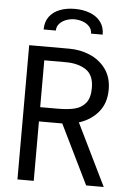

<svg xmlns="http://www.w3.org/2000/svg" viewBox="-62 -987 723 1033"><g transform="rotate(5 300.0 -470.5)"><path d="M72 -725H290Q347.5 -725 400 -703Q452.5 -681 485.8 -635.8Q519 -590.5 519 -524Q519 -451 479.2 -403Q439.5 -355 374.5 -334.5L538 0H443L286 -321H280H160V0H72ZM428 -525Q428 -594.5 385.5 -622.8Q343 -651 276 -651H160V-398H255Q309 -398 346 -407Q383 -416 405.5 -443.8Q428 -471.5 428 -525ZM461 -816H398Q398 -838.5 383.5 -854.2Q369 -870 347 -877.5Q325 -885 302 -885Q281 -885 259.2 -877.2Q237.5 -869.5 222.8 -853.8Q208 -838 208 -816H142Q142 -857.5 162.8 -885.5Q183.5 -913.5 219.2 -927.2Q255 -941 300 -941Q345 -941 381.5 -927.2Q418 -913.5 439.5 -885.5Q461 -857.5 461 -816Z"/></g></svg>

Font: JuliaMono
Style: Regular
Weight: 400
Monospace: yes
Designer: cormullion
Foundry: corm
Version: Version 0.055; ttfautohint (v1.8.4)